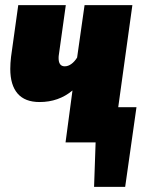

<svg xmlns="http://www.w3.org/2000/svg" viewBox="-20 -554 572 747"><path d="M511 -137 467 173H346L352 0H235L262 -202Q208 -157 134 -157Q77 -157 48.5 -190Q20 -223 20 -286Q20 -308 23 -333L51 -534H236L209 -341Q208 -336 208 -328Q208 -296 232 -296Q245 -296 257.5 -305Q270 -314 280 -330L309 -534H495L440 -137Z"/></svg>

Font: Fira Sans Condensed Black
Style: Italic
Weight: 900
Width: 3
Italic angle: -8°
Designer: Carrois Corporate & Edenspiekermann AG
Foundry: Carrois Corporate GbR & Edenspiekermann AG
Version: Version 4.203